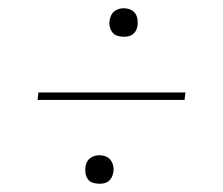

<svg xmlns="http://www.w3.org/2000/svg" viewBox="-20 -573 540 465"><path d="M280 -484Q271 -484 263.5 -486.5Q256 -489 251.5 -495.5Q247 -502 245.5 -510Q244 -518 246 -526Q247 -532 250 -537.5Q253 -543 258 -546.5Q263 -550 268.5 -551.5Q274 -553 279 -553Q288 -553 295.5 -550Q303 -547 307.5 -540.5Q312 -534 313 -526Q314 -518 313 -510Q312 -504 309 -498.5Q306 -493 301 -489.5Q296 -486 290.5 -485Q285 -484 280 -484ZM71 -331 73 -349H429L427 -331ZM221 -128Q212 -128 204.5 -130.5Q197 -133 192.5 -139.5Q188 -146 187 -154Q186 -162 187 -170Q188 -176 191 -181.5Q194 -187 199 -190.5Q204 -194 209.5 -195.5Q215 -197 220 -197Q229 -197 236.5 -194Q244 -191 248.5 -184.5Q253 -178 254.5 -170Q256 -162 254 -154Q253 -148 250 -142.5Q247 -137 242 -133.5Q237 -130 231.5 -129Q226 -128 221 -128Z"/></svg>

Font: Iosevka Curly Thin
Style: Italic
Weight: 100
Italic angle: -9°
Monospace: yes
Designer: Belleve Invis
Foundry: Belleve Invis
Version: Version 22.1.2; ttfautohint (v1.8.4)